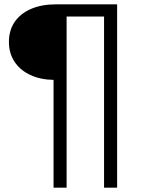

<svg xmlns="http://www.w3.org/2000/svg" viewBox="-20 -762 672 882"><path d="M226 100V-395Q166 -396 119.5 -417.5Q73 -439 47 -478Q21 -517 21 -569Q21 -623 47.5 -661.5Q74 -700 122.5 -721Q171 -742 236 -742H518V100H458V-686H286V100Z"/></svg>

Font: Modern
Style: Small
Weight: 400
Designer: Julieta Ulanovsky
Foundry: Julieta Ulanovsky
Version: Version 8.000